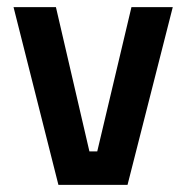

<svg xmlns="http://www.w3.org/2000/svg" viewBox="-20 -519 523 539"><path d="M18 -499H137L231 -94H253L349 -499H465L338 0H144Z"/></svg>

Font: TypoPRO Titillium Maps
Style: 800 wt
Weight: 800
Designer: Campivisivi
Foundry: Accademia di Belle Arti di Urbino and students of MA course of Visual design
Version: Version 001.001